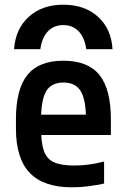

<svg xmlns="http://www.w3.org/2000/svg" viewBox="-20 -789 540 819"><path d="M250 -769Q341 -769 398 -717.5Q455 -666 460 -579H348Q341 -629 315.5 -655.5Q290 -682 250 -682Q210 -682 184.5 -655.5Q159 -629 152 -579H40Q46 -666 103 -717.5Q160 -769 250 -769ZM287 10Q166 10 107 -51.5Q48 -113 48 -240V-280Q48 -409 97 -469.5Q146 -530 250 -530Q355 -530 404 -469.5Q453 -409 453 -280V-213H101V-300H368L347 -271V-276Q347 -363 324.5 -400Q302 -437 251 -437Q199 -437 177 -400Q155 -363 155 -276V-245Q155 -181 167 -146Q179 -111 210 -97Q241 -83 296 -83Q325 -83 355 -86.5Q385 -90 424 -100V-6Q392 1 356.5 5.5Q321 10 287 10Z"/></svg>

Font: M PLUS Code Latin Medium
Style: Regular
Weight: 500
Designer: Coji Morishita
Foundry: UNDERFOREST DESIGN
Version: Version 1.002; ttfautohint (v1.8.3)